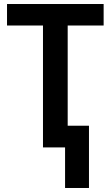

<svg xmlns="http://www.w3.org/2000/svg" viewBox="-20 -734 552 956"><path d="M304 202V0H194V-607H15V-714H496V-607H317V-108H423V202Z"/></svg>

Font: Noto Sans SemiCondensed SemiBold
Style: Regular
Weight: 600
Width: 4
Designer: Monotype Design Team
Foundry: Monotype Imaging Inc.
Version: Version 2.013; ttfautohint (v1.8.4.7-5d5b)